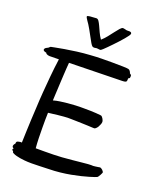

<svg xmlns="http://www.w3.org/2000/svg" viewBox="-163 -1000 895 1095"><g transform="rotate(20 284.5 -452.0)"><path d="M564 -90.8Q564 -88.9 561.5 -83.5Q559.1 -78.1 555.9 -72.3Q552.7 -66.4 549.1 -61.3Q545.4 -56.2 543 -55.2Q541.5 -54.2 530 -50Q518.6 -45.9 499.5 -40.3Q480.5 -34.7 454.8 -28.3Q429.2 -22 399.2 -16.4Q369.1 -10.7 335.2 -7.1Q301.3 -3.4 266.1 -2.9Q236.8 -2 211.4 -1Q186 0 164.1 0Q151.9 0 140.9 -0.5Q129.9 -1 120.1 -2Q106.4 -3.4 93.8 -5.4Q82.5 -7.3 70.6 -10.3Q58.6 -13.2 49.8 -18.1Q47.4 -18.6 45.4 -20.5Q41.5 -23.4 42 -28.8Q37.6 -31.2 35.6 -34.2Q34.7 -35.6 34.2 -36.1Q34.2 -37.1 34.7 -38.6Q35.2 -40.5 39.1 -45.9Q35.6 -46.4 33.9 -47.9Q32.2 -49.3 31.2 -51.3Q29.8 -53.2 29.8 -56.2Q29.8 -59.1 30.8 -62Q31.7 -64.5 33.4 -67.6Q35.2 -70.8 39.1 -74.2Q39.1 -80.6 40.5 -83.5Q41 -85.4 42 -85.9Q42.5 -87.4 45.9 -88.9Q49.3 -90.3 53.7 -91.3Q58.1 -92.3 62.7 -92.8Q67.4 -93.3 70.8 -92.8L71.8 -91.8Q72.8 -124 74.2 -161.6Q75.7 -199.2 77.1 -231.4Q79.1 -269 81.1 -306.2Q83 -352.1 86.9 -402.8Q90.3 -446.3 95.2 -500.5Q100.1 -554.7 107.9 -610.8L51.8 -609.9Q46.4 -609.9 41.5 -611.3Q37.6 -612.3 33.2 -614.7Q28.8 -617.2 26.9 -622.1Q19 -623 15.4 -625Q11.7 -627 9.8 -628.9Q7.8 -630.9 7.8 -633.8Q8.8 -639.2 11.2 -642.1Q13.7 -645 21 -648.9Q29.3 -651.9 33 -656.5Q36.6 -661.1 41 -662.1Q43 -662.6 64 -666.7Q85 -670.9 117.2 -676.5Q149.4 -682.1 189.5 -687.3Q229.5 -692.4 269 -694.8Q302.7 -697.3 336.2 -697.8Q369.6 -698.2 398.9 -698.2Q439 -698.2 466.3 -697.3Q493.7 -696.3 499 -694.8Q502.4 -693.8 505.9 -691.4Q508.3 -689 511.2 -684.8Q514.2 -680.7 516.1 -673.8Q520 -671.9 521.7 -670.2Q523.4 -668.5 524.4 -667L525.9 -664.1Q525.9 -661.1 525.9 -657Q525.9 -652.8 524.9 -649.9Q524.4 -648.9 522.9 -647.9Q522 -647 520.3 -646Q518.6 -645 516.1 -644Q516.6 -637.2 516.1 -633.3Q515.6 -629.4 514.6 -627Q513.7 -624.5 512.2 -623Q508.8 -620.6 500.7 -619.4Q492.7 -618.2 471.2 -618.2L168.9 -611.8Q167.5 -597.7 166.3 -578.4Q165 -559.1 163.8 -537.1Q162.6 -515.1 161.4 -492.2Q160.2 -469.2 159.2 -448Q158.2 -426.8 157.2 -408.7Q156.2 -390.6 155.8 -378.9Q174.3 -384.3 196.8 -387.5Q219.2 -390.6 238.8 -392.6Q261.7 -394.5 284.2 -396Q298.3 -397 311.5 -397Q324.7 -397 336.9 -397Q385.7 -397 412.4 -395Q439 -393.1 442.9 -392.1Q445.8 -391.6 449.2 -388.2Q452.6 -384.8 455.6 -380.1Q458.5 -375.5 460.7 -369.9Q462.9 -364.3 462.9 -359.9Q462.9 -351.6 458.5 -342.3Q454.1 -333 451.2 -327.1Q447.3 -320.8 440.9 -314.9Q434.6 -309.1 430.2 -310.1Q428.7 -310.1 418 -310.5Q407.2 -311 391.4 -311.8Q375.5 -312.5 356.9 -313Q338.4 -313.5 320.8 -314Q303.2 -314.5 289.3 -314.7Q275.4 -314.9 269 -314.9Q261.2 -314.9 246.1 -313.5Q233.4 -312.5 210.9 -310.1Q188.5 -307.6 153.8 -303.2Q152.8 -283.2 152.8 -261.2Q152.8 -239.3 152.8 -214.8Q152.8 -181.2 153.8 -148.2Q154.8 -115.2 157.2 -88.9H210Q237.8 -88.9 265.1 -89.6Q292.5 -90.3 314.9 -91.8Q347.7 -94.2 377.2 -97.2Q406.7 -100.1 430.2 -102.5Q453.6 -105 469.2 -106.2Q484.9 -107.4 488.8 -106.9Q492.7 -106 499.3 -106.4Q505.9 -106.9 513.2 -107.9Q520.5 -108.9 527.3 -109.9Q534.2 -110.8 538.1 -111.8Q541.5 -112.3 545.9 -110.1Q550.3 -107.9 554.2 -104.2Q558.1 -100.6 560.8 -96.7Q563.5 -92.8 564 -90.8ZM326.2 -752.9Q322.3 -750 318.1 -746.1Q314 -742.2 310.1 -742.2Q309.1 -742.2 305.9 -742.4Q302.7 -742.7 299.1 -743.2Q295.4 -743.7 292.2 -743.9Q289.1 -744.1 288.1 -744.1Q286.6 -744.1 282.5 -743.2Q278.3 -742.2 276.9 -742.2Q275.9 -742.2 270.8 -742.4Q265.6 -742.7 264.2 -744.1Q259.8 -748 257.3 -750.7Q254.9 -753.4 250.5 -761Q246.1 -768.6 237.5 -784.4Q229 -800.3 211.9 -831.1Q204.1 -845.7 197 -856Q189.9 -866.2 184.8 -873.8Q179.7 -881.3 176.8 -886.5Q173.8 -891.6 173.8 -896Q173.8 -897.5 177 -898.7Q180.2 -899.9 184.6 -900.6Q189 -901.4 193.6 -901.9Q198.2 -902.3 201.2 -902.3Q209.5 -902.3 215.8 -903.3Q222.2 -904.3 229 -904.3Q237.8 -904.3 244.4 -894.5Q251 -884.8 258.1 -869.4Q265.1 -854 273.7 -835.2Q282.2 -816.4 294.9 -798.3Q310.1 -811.5 324.5 -829.3Q338.9 -847.2 351.3 -863.8Q363.8 -880.4 374 -891.8Q384.3 -903.3 391.1 -903.3Q392.6 -903.3 395.5 -902.8Q398.4 -902.3 401.9 -901.6Q405.3 -900.9 408.2 -900.1Q411.1 -899.4 412.1 -898.9Q415 -897.9 420.4 -898.4Q425.8 -898.9 431.4 -898.7Q437 -898.4 440.9 -896.2Q444.8 -894 444.8 -888.2Q444.8 -884.3 438 -874.5Q431.2 -864.7 420.4 -852.1Q409.7 -839.4 396.2 -824.7Q382.8 -810.1 369.6 -796.4Q356.4 -782.7 345 -771.2Q333.5 -759.8 326.2 -752.9Z"/></g></svg>

Font: Oregano
Style: Regular
Weight: 400
Version: Version 1.000